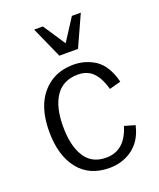

<svg xmlns="http://www.w3.org/2000/svg" viewBox="-133 -777 720 870"><g transform="rotate(-20 227.5 -342.0)"><path d="M294 -545H204L137 -695H179L250 -588L319 -695H362ZM135 -452Q182 -485 250 -485Q305 -485 353 -455Q403 -421 423 -340L368 -325Q352 -382 324.5 -409Q297 -436 253 -436Q182 -436 146 -384Q110 -332 110 -238Q110 -146 142 -94Q175 -38 246 -38Q338 -38 370 -146L421 -131Q405 -58 352 -21Q305 11 245 11Q148 11 95.5 -55.5Q43 -122 43 -237Q43 -388 135 -452Z"/></g></svg>

Font: Pavanam
Style: Regular
Weight: 400
Designer: Tharique Azeez
Foundry: Tharique Azeez
Version: Version 1.86; ttfautohint (v1.3) -l 8 -r 50 -G 200 -x 14 -D 